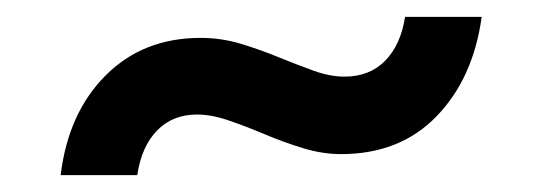

<svg xmlns="http://www.w3.org/2000/svg" viewBox="-20 -410 634 228"><path d="M389 -319Q419 -319 437.5 -338Q456 -357 461 -390H552Q542 -317 498.5 -272Q455 -227 385 -227Q363 -227 340 -234Q317 -241 294.5 -250.5Q272 -260 251.5 -267Q231 -274 214 -274Q185 -274 166.5 -255Q148 -236 143 -202H52Q61 -276 105.5 -320.5Q150 -365 218 -365Q243 -365 266 -358Q289 -351 311 -342Q333 -333 352.5 -326Q372 -319 389 -319Z"/></svg>

Font: Aleo SemiBold
Style: Italic
Weight: 600
Italic angle: -7°
Designer: Alessio Laiso
Foundry: Alessio Laiso
Version: Version 2.001;gftools[0.9.29]